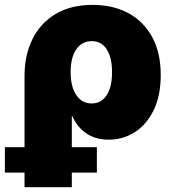

<svg xmlns="http://www.w3.org/2000/svg" viewBox="-52 -573 717 797"><path d="M49.8 204.1V-258.3Q49.8 -344.2 82.8 -410.6Q115.7 -477.1 178.7 -514.9Q241.7 -552.7 332.5 -552.7Q417 -552.7 480.5 -518.6Q543.9 -484.4 579.6 -419.4Q615.2 -354.5 615.2 -261.7Q615.2 -175.8 585.9 -115.7Q556.6 -55.7 507.6 -24.4Q458.5 6.8 399.9 6.8Q342.8 6.8 304.4 -20.8Q266.1 -48.3 249 -89.8H246.1V204.1ZM328.6 -143.6Q369.1 -143.6 391.1 -178.2Q413.1 -212.9 413.1 -273.4Q413.1 -334 391.1 -368.2Q369.1 -402.3 328.6 -402.3Q288.1 -402.3 264.6 -368.2Q241.2 -334 241.2 -273.4Q241.2 -213.9 264.4 -178.7Q287.6 -143.6 328.6 -143.6ZM-31.7 143.6V38.1H350.1V143.6Z"/></svg>

Font: Inter Black
Style: Regular
Weight: 900
Designer: Rasmus Andersson
Foundry: rsms
Version: Version 4.000;git-a52131595